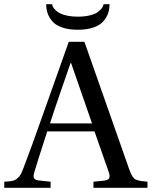

<svg xmlns="http://www.w3.org/2000/svg" viewBox="-49 -890 719 910"><path d="M169.9 -870.1H198.2Q198.7 -863.8 202.4 -856.7Q206.1 -849.6 214.8 -841.3Q223.6 -833 236.6 -826.4Q249.5 -819.8 271.2 -815.4Q293 -811 319.8 -811Q353 -811 377.9 -817.4Q402.8 -823.7 415.8 -833.7Q428.7 -843.8 434.8 -852.8Q440.9 -861.8 441.9 -870.1H470.2Q470.2 -847.2 463.4 -827.1Q456.5 -807.1 440.7 -788.8Q424.8 -770.5 394 -759.8Q363.3 -749 319.8 -749Q276.4 -749 245.6 -759.8Q214.8 -770.5 199.2 -788.8Q183.6 -807.1 176.8 -827.1Q169.9 -847.2 169.9 -870.1ZM-28.8 0V-28.8Q-4.4 -29.8 9.3 -32.7Q22.9 -35.6 33.4 -44.7Q43.9 -53.7 49.6 -64.5Q55.2 -75.2 64 -98.1Q93.3 -173.3 171.9 -396L276.9 -691.9H351.1L563 -88.9Q568.8 -72.8 573.7 -63.2Q578.6 -53.7 584.2 -46.9Q589.8 -40 599.9 -36.9Q609.9 -33.7 619.9 -32Q629.9 -30.3 649.9 -28.8V0H394V-28.8L439 -33.2Q462.4 -35.2 468 -44.9Q473.6 -54.7 465.8 -76.2L398.9 -267.1H174.8Q124.5 -111.8 113.8 -74.2Q107.4 -54.2 112.5 -45.2Q117.7 -36.1 139.2 -34.2L190.9 -28.8V0ZM188 -305.2H387.2L288.1 -590.8H285.2Q282.2 -582 244.6 -473.4Q207 -364.7 188 -305.2Z"/></svg>

Font: Heuristica
Style: Regular
Weight: 400
Version: Version 1.0.2